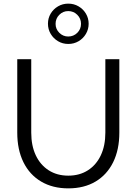

<svg xmlns="http://www.w3.org/2000/svg" viewBox="-20 -1026 752 1057"><path d="M356 11Q270 11 206.5 -26.5Q143 -64 109 -133Q75 -202 75 -296V-700H152V-296Q152 -224 177 -171Q202 -118 248 -88.5Q294 -59 356 -59Q418 -59 464 -88.5Q510 -118 535 -171Q560 -224 560 -296V-700H637V-296Q637 -202 603 -133Q569 -64 506 -26.5Q443 11 356 11ZM356 -784Q324.9 -784 299.5 -799.1Q274.1 -814.1 259 -839.6Q244 -865 244 -895.5Q244 -926 259 -951.1Q274.1 -976.3 299.5 -991.1Q324.9 -1006 356 -1006Q387 -1006 412.5 -991Q438 -976 453 -950.9Q468 -925.8 468 -895Q468 -865 453 -839.5Q438 -814 412.5 -799Q387 -784 356 -784ZM355.5 -825Q385 -825 405.5 -845.3Q426 -865.7 426 -895Q426 -924 405.5 -944.5Q385 -965 355.5 -965Q327 -965 306.5 -944.5Q286 -924 286 -894.5Q286 -866 306.5 -845.5Q327 -825 355.5 -825Z"/></svg>

Font: Red Hat Text VF
Style: Regular
Weight: 300
Designer: Pentagram, MCKL
Foundry: Pentagram, MCKL
Version: Version 1.023